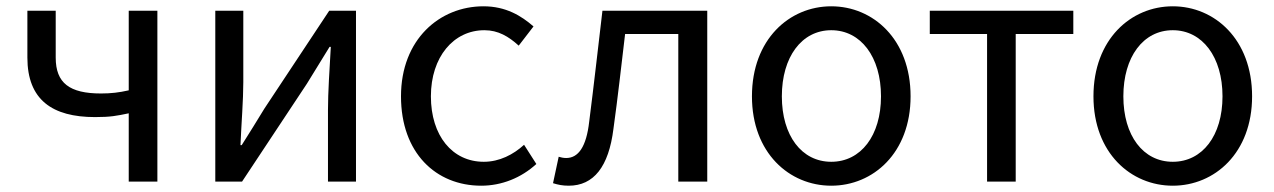

<svg xmlns="http://www.w3.org/2000/svg" viewBox="-20 -577 4049 610"><path d="M389 0H480V-543H389V-290C358 -283 333 -280 301 -280C201 -280 157 -313 157 -394V-543H67V-394C67 -260 146 -205 282 -205C331 -205 351 -209 389 -217Z M664 0H749L955 -311C975 -344 1006 -394 1027 -428H1031C1027 -357 1022 -284 1022 -227V0H1111V-543H1026L820 -232C800 -199 769 -149 748 -116H744C747 -186 753 -259 753 -316V-543H664Z M1509 13C1574 13 1636 -12 1684 -56L1645 -117C1611 -86 1567 -63 1517 -63C1417 -63 1349 -146 1349 -271C1349 -396 1421 -481 1519 -481C1563 -481 1596 -461 1628 -432L1675 -493C1636 -527 1587 -557 1516 -557C1377 -557 1254 -452 1254 -271C1254 -91 1365 13 1509 13Z M1787 13C1866 13 1914 -47 1929 -168C1943 -268 1954 -369 1966 -469H2135V0H2227V-543H1894C1880 -425 1867 -308 1852 -191C1843 -110 1817 -75 1779 -75C1769 -75 1762 -77 1755 -79L1737 5C1753 10 1767 13 1787 13Z M2621 13C2754 13 2873 -91 2873 -271C2873 -452 2754 -557 2621 -557C2488 -557 2369 -452 2369 -271C2369 -91 2488 13 2621 13ZM2621 -63C2527 -63 2464 -146 2464 -271C2464 -396 2527 -481 2621 -481C2715 -481 2779 -396 2779 -271C2779 -146 2715 -63 2621 -63Z M3116 0H3207V-469H3390V-543H2934V-469H3116Z M3706 13C3839 13 3958 -91 3958 -271C3958 -452 3839 -557 3706 -557C3573 -557 3454 -452 3454 -271C3454 -91 3573 13 3706 13ZM3706 -63C3612 -63 3549 -146 3549 -271C3549 -396 3612 -481 3706 -481C3800 -481 3864 -396 3864 -271C3864 -146 3800 -63 3706 -63Z"/></svg>

Font: Noto Sans CJK SC Regular
Style: Regular
Weight: 400
Designer: Ryoko NISHIZUKA (kana & ideographs); Paul D. Hunt (Latin, Greek & Cyrillic); Wenlong ZHANG (bopomofo); Sandoll Communica
Foundry: Adobe Systems Incorporated
Version: Version 1.004;PS 1.004;hotconv 1.0.82;makeotf.lib2.5.63406